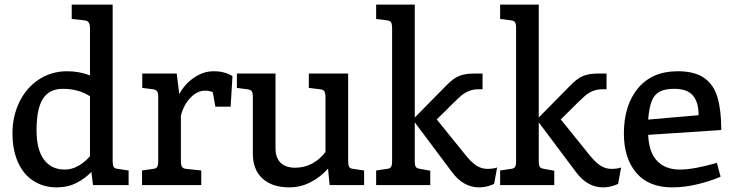

<svg xmlns="http://www.w3.org/2000/svg" viewBox="-20 -800 3170 830"><path d="M536 -63V0H382L375 -57Q349 -29 311 -9.5Q273 10 225 10Q169 10 125.5 -17.5Q82 -45 58 -98Q34 -151 34 -224Q34 -299 64.5 -360.5Q95 -422 149 -457Q203 -492 270 -492Q323 -492 369 -474V-678Q369 -695 363.5 -703Q358 -711 345 -712L290 -718V-780H467V-103Q467 -86 471.5 -78.5Q476 -71 489 -70ZM369 -125V-384Q319 -416 252 -416Q193 -416 165.5 -373Q138 -330 138 -237Q138 -153 170 -110Q202 -67 260 -67Q291 -67 319.5 -83.5Q348 -100 369 -125Z M985 -471 977 -339H911L900 -401Q888 -408 866 -408Q832 -408 802.5 -376.5Q773 -345 762 -300V-103Q762 -86 767 -78.5Q772 -71 785 -70L850 -63V0H594V-63L642 -70Q655 -71 659.5 -78.5Q664 -86 664 -103V-380Q664 -398 659.5 -405Q655 -412 642 -414L595 -420V-482H744L755 -393Q777 -435 817.5 -463.5Q858 -492 904 -492Q951 -492 985 -471Z M1554 -63V0H1405L1398 -71Q1365 -34 1322 -12Q1279 10 1231 10Q1157 10 1115 -28Q1073 -66 1073 -136V-380Q1073 -398 1068.5 -405Q1064 -412 1050 -414L1004 -420V-482H1171V-160Q1171 -118 1193 -96.5Q1215 -75 1256 -75Q1296 -75 1329.5 -93Q1363 -111 1387 -143V-380Q1387 -398 1382 -405.5Q1377 -413 1364 -414L1315 -420V-482H1485V-103Q1485 -86 1489.5 -78.5Q1494 -71 1507 -70Z M2129 -76 2116 -5Q2084 10 2051 10Q1983 10 1934 -56L1773 -271V-103Q1773 -85 1777.5 -78.5Q1782 -72 1796 -70L1840 -62V0H1606V-63L1653 -70Q1666 -71 1670.5 -78.5Q1675 -86 1675 -103V-678Q1675 -696 1670.5 -703.5Q1666 -711 1653 -712L1606 -718V-780H1773V-292L1911 -432Q1939 -461 1964.5 -471.5Q1990 -482 2029 -482H2066V-414H2046Q2006 -414 1972 -385Q1945 -361 1903 -318Q1893 -309 1884.5 -300Q1876 -291 1868 -284L1993 -129Q2019 -97 2040.5 -83.5Q2062 -70 2087 -70Q2113 -70 2129 -76Z M2665 -76 2652 -5Q2620 10 2587 10Q2519 10 2470 -56L2309 -271V-103Q2309 -85 2313.5 -78.5Q2318 -72 2332 -70L2376 -62V0H2142V-63L2189 -70Q2202 -71 2206.5 -78.5Q2211 -86 2211 -103V-678Q2211 -696 2206.5 -703.5Q2202 -711 2189 -712L2142 -718V-780H2309V-292L2447 -432Q2475 -461 2500.5 -471.5Q2526 -482 2565 -482H2602V-414H2582Q2542 -414 2508 -385Q2481 -361 2439 -318Q2429 -309 2420.5 -300Q2412 -291 2404 -284L2529 -129Q2555 -97 2576.5 -83.5Q2598 -70 2623 -70Q2649 -70 2665 -76Z M3079 -96 3095 -36Q3048 -16 2993 -3Q2938 10 2886 10Q2784 10 2730.5 -53Q2677 -116 2677 -223Q2677 -345 2738 -418.5Q2799 -492 2910 -492Q2982 -492 3023.5 -463.5Q3065 -435 3081.5 -379.5Q3098 -324 3098 -238L2782 -217Q2785 -142 2820.5 -104.5Q2856 -67 2919 -67Q2979 -67 3079 -96ZM2782 -283 3000 -302Q3000 -358 2975.5 -387Q2951 -416 2895 -416Q2855 -416 2832 -404Q2809 -392 2797.5 -363.5Q2786 -335 2782 -283Z"/></svg>

Font: Enriqueta Medium
Style: Regular
Weight: 500
Designer: Viviana Monsalve, Gustavo Ibarra
Foundry: 72Puntos
Version: Version 2.000